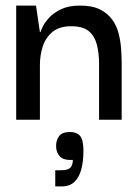

<svg xmlns="http://www.w3.org/2000/svg" viewBox="-20 -429 496 688"><path d="M38 0V-409H109L123 -314H125Q126 -318 133 -333Q140 -348 156 -365.5Q172 -383 199 -396Q226 -409 267 -409Q310 -409 337.5 -395.5Q365 -382 381.5 -359.5Q398 -337 405 -309.5Q412 -282 414 -253.5Q416 -225 416 -200V0H335V-201Q335 -239 327 -269.5Q319 -300 298 -317.5Q277 -335 235 -335Q193 -335 168.5 -315Q144 -295 133.5 -263.5Q123 -232 123 -195V0ZM178 239V181H199Q224 181 232.5 171.5Q241 162 241 144Q209 146 195 132Q181 118 181 94Q181 73 192 58.5Q203 44 231 44Q255 44 267 58Q279 72 279 112Q279 148 271.5 177Q264 206 247 222.5Q230 239 201 239Z"/></svg>

Font: Darker Grotesque SemiBold
Style: Regular
Weight: 600
Designer: Gabriel Lam
Foundry: TypeRant
Version: Version 1.000;gftools[0.9.28]